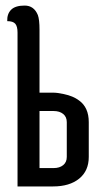

<svg xmlns="http://www.w3.org/2000/svg" viewBox="-20 -670 369 690"><path d="M122 -337H171Q186 -337 209 -332Q243 -325 264 -309Q299 -284 299 -231V-106Q299 -56 264.5 -28Q230 0 171 0H43V-553Q43 -575 35 -584.5Q27 -594 6 -594Q5 -620 20 -635Q35 -650 68.5 -650Q102 -650 116 -616Q122 -600 122 -563ZM122 -271V-66H173Q194 -66 207 -76.5Q220 -87 220 -106V-231Q220 -250 207 -260.5Q194 -271 173 -271Z"/></svg>

Font: el_Medula One
Style: Regular
Weight: 400
Designer: Luciano Vergara
Foundry: Luciano Vergara
Version: Version 1.002 August 17, 2020